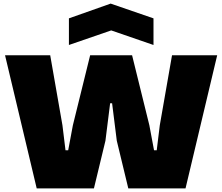

<svg xmlns="http://www.w3.org/2000/svg" viewBox="-20 -1047 1235 1067"><path d="M8 -740H259L327 -351L344 -212H359L385 -351L481 -740H714L810 -351L836 -212H851L868 -351L936 -740H1187L1011 0H693L629 -265L603 -473H592L566 -265L502 0H184ZM363 -945 595 -1027 833 -945V-797L598 -878L363 -797Z"/></svg>

Font: Encode Sans Wide
Style: Black
Weight: 900
Designer: Pablo Impallari, Andres Torresi
Foundry: Pablo Impallari, Andres Torresi
Version: Version 1.000; ttfautohint (v1.00) -l 8 -r 50 -G 200 -x 14 -